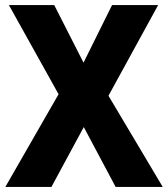

<svg xmlns="http://www.w3.org/2000/svg" viewBox="-20 -734 661 754"><path d="M619 0 406 -358 601 -714H420L308 -488L193 -714H15L210 -364L1 0H182L309 -235L434 0Z"/></svg>

Font: Noto Sans Myanmar UI SemiCondensed ExtraBold
Style: Regular
Weight: 800
Width: 4
Designer: Monotype Design Team
Foundry: Monotype Imaging Inc.
Version: Version 2.103